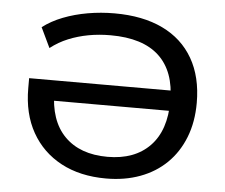

<svg xmlns="http://www.w3.org/2000/svg" viewBox="-51 -773 985 840"><g transform="rotate(5 441.0 -352.5)"><path d="M444 9Q330 9 246.5 -35.5Q163 -80 117 -161.5Q71 -243 71 -355V-399H730V-310H153L186 -353Q186 -223 253.5 -154.5Q321 -86 442 -86Q561 -86 628 -155Q695 -224 695 -354Q695 -483 623.5 -550Q552 -617 410 -617Q359 -617 313 -608.5Q267 -600 225.5 -583Q184 -566 148 -538L106 -626Q144 -655 194 -674.5Q244 -694 301.5 -704Q359 -714 419 -714Q543 -714 630.5 -672Q718 -630 764.5 -549.5Q811 -469 811 -355Q811 -271 784.5 -203.5Q758 -136 709.5 -88.5Q661 -41 593.5 -16Q526 9 444 9Z"/></g></svg>

Font: Nunito Sans 10pt SemiExpanded SemiBold
Style: Regular
Weight: 600
Width: 6
Designer: Vernon Adams
Foundry: Vernon Adams
Version: Version 3.101;gftools[0.9.27]